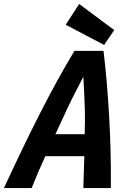

<svg xmlns="http://www.w3.org/2000/svg" viewBox="-69 -950 649 970"><path d="M-49 0Q-1 -104 45 -199.5Q91 -295 135.5 -382Q180 -469 223 -547Q266 -625 307 -693H454Q463 -618 470 -537Q477 -456 482 -370Q487 -284 489.5 -191.5Q492 -99 491 0H352Q353 -41 354.5 -81Q356 -121 357 -161H160Q143 -124 125.5 -83.5Q108 -43 91 0ZM211 -272H359Q361 -349 359.5 -400Q358 -451 356 -488.5Q354 -526 352 -562Q333 -525 313.5 -487.5Q294 -450 270 -399.5Q246 -349 211 -272ZM457 -723 263 -825 331 -930 508 -798Z"/></svg>

Font: Ubuntu Sans Mono
Style: Bold Italic
Weight: 700
Italic angle: -13.5°
Monospace: yes
Designer: Dalton Maag Ltd
Foundry: Dalton Maag Ltd
Version: Version 1.006